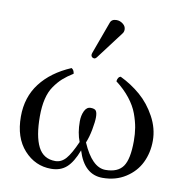

<svg xmlns="http://www.w3.org/2000/svg" viewBox="-78 -759 815 844"><g transform="rotate(10 329.0 -337.0)"><path d="M624 -189Q624 -135.7 602.5 -91.3Q581.1 -46.9 536.9 -18.6Q492.7 9.8 434.1 9.8Q352.1 9.8 320.8 -92.8Q300.3 -38.6 273.4 -14.4Q246.6 9.8 204.1 9.8Q133.3 9.8 83.7 -44.9Q34.2 -99.6 34.2 -193.8Q34.2 -280.3 81.8 -342.5Q129.4 -404.8 216.8 -441.9Q228 -436 230 -418.9Q202.6 -401.9 184.3 -385.5Q166 -369.1 149.2 -345Q132.3 -320.8 124.3 -287.1Q116.2 -253.4 116.2 -209Q116.2 -120.6 139.9 -73.7Q163.6 -26.9 216.8 -26.9Q243.7 -26.9 263.9 -50Q284.2 -73.2 308.1 -127.9Q293 -166 293 -217.8Q293 -243.7 302.5 -263.9Q312 -284.2 330.1 -284.2Q348.6 -284.2 354.2 -275.6Q359.9 -267.1 359.9 -247.1Q359.9 -227.1 353.3 -191.9Q346.7 -156.7 335.9 -130.9Q380.9 -26.9 440.9 -26.9Q495.6 -26.9 518.8 -59.6Q542 -92.3 542 -173.8Q542 -205.1 537.4 -232.9Q532.7 -260.7 520.8 -293.5Q508.8 -326.2 483.4 -358.4Q458 -390.6 420.9 -418.9Q423.3 -439 436 -441.9Q485.8 -418 526.9 -382.6Q567.9 -347.2 595.9 -295.7Q624 -244.1 624 -189ZM375 -684.1Q390.6 -684.1 403.8 -673.8Q417 -663.6 417 -648.9Q417 -638.2 411.1 -630.9L318.8 -508.8Q313 -501 307.1 -501Q301.3 -501 297.1 -504.9Q293 -508.8 293 -514.2Q293 -518.1 294.9 -523.9L347.2 -667Q353 -684.1 375 -684.1Z"/></g></svg>

Font: Common Serif
Style: Regular
Weight: 400
Designer: Philipp H. Poll, Khaled Hosny
Foundry: Stefan Peev, Context Ltd.
Version: Version 1.026